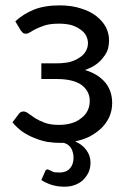

<svg xmlns="http://www.w3.org/2000/svg" viewBox="-20 -535 489 728"><path d="M160.2 107.4Q163.1 107.4 166 109.4Q169.9 111.3 174.8 113.3Q179.7 116.2 186.5 118.2Q194.3 119.1 206.1 119.1Q231.4 119.1 245.1 103.5Q258.8 87.9 258.8 63.5Q258.8 44.9 251 29.3Q243.2 13.7 222.7 6.8Q218.8 6.8 215.8 6.8Q212.9 6.8 209 6.8Q184.6 6.8 159.2 2.9Q133.8 -2 110.4 -11.7Q85.9 -21.5 64.5 -36.1Q43.9 -50.8 27.3 -71.3Q35.2 -82 51.8 -103.5Q57.6 -112.3 69.3 -112.3Q78.1 -112.3 87.9 -104.5Q98.6 -96.7 113.3 -86.9Q128.9 -77.1 150.4 -69.3Q171.9 -61.5 203.1 -61.5Q231.4 -61.5 252.9 -68.4Q274.4 -75.2 289.1 -87.9Q304.7 -99.6 312.5 -116.2Q320.3 -132.8 320.3 -152.3Q320.3 -189.5 289.1 -212.9Q257.8 -235.4 194.3 -235.4Q175.8 -235.4 136.7 -235.4Q136.7 -250 136.7 -294.9Q151.4 -294.9 194.3 -294.9Q221.7 -294.9 244.1 -299.8Q265.6 -305.7 281.2 -316.4Q296.9 -326.2 304.7 -339.8Q313.5 -354.5 313.5 -371.1Q313.5 -385.7 306.6 -399.4Q299.8 -413.1 285.2 -422.9Q272.5 -432.6 252 -439.5Q231.4 -445.3 203.1 -445.3Q173.8 -445.3 152.3 -439.5Q131.8 -432.6 117.2 -425.8Q103.5 -418.9 94.7 -413.1Q85.9 -407.2 79.1 -407.2Q72.3 -407.2 68.4 -409.2Q64.5 -412.1 58.6 -419.9Q51.8 -431.6 38.1 -454.1Q67.4 -481.4 107.4 -498Q148.4 -514.6 206.1 -514.6Q252 -514.6 287.1 -502.9Q322.3 -492.2 345.7 -473.6Q369.1 -455.1 381.8 -431.6Q393.6 -407.2 393.6 -381.8Q393.6 -367.2 389.6 -350.6Q384.8 -334 373 -319.3Q362.3 -303.7 344.7 -291Q327.1 -278.3 301.8 -269.5Q349.6 -255.9 377.9 -223.6Q405.3 -191.4 405.3 -144.5Q405.3 -116.2 394.5 -91.8Q383.8 -68.4 365.2 -49.8Q345.7 -31.2 320.3 -17.6Q294.9 -4.9 264.6 1Q292 12.7 307.6 34.2Q323.2 55.7 323.2 81.1Q323.2 100.6 316.4 117.2Q308.6 133.8 295.9 146.5Q283.2 159.2 264.6 166Q247.1 172.9 224.6 172.9Q199.2 172.9 175.8 166Q152.3 158.2 136.7 147.5Q141.6 135.7 151.4 114.3Q152.3 111.3 154.3 109.4Q156.2 107.4 160.2 107.4Z"/></svg>

Font: Lato
Style: Regular
Weight: 400
Designer: Lukasz Dziedzic with Adam Twardoch and Botio Nikoltchev
Version: Version 2.015; 2015-08-06; http://www.latofonts.com/